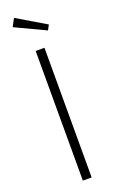

<svg xmlns="http://www.w3.org/2000/svg" viewBox="-168 -914 567 952"><g transform="rotate(-20 115.0 -437.5)"><path d="M46.9 -875 198.2 -785.2 184.1 -758.8 24.9 -834ZM138.2 -684.1V0H91.8V-684.1Z"/></g></svg>

Font: Fira Sans Compressed ExtraLight
Style: Regular
Weight: 250
Width: 1
Designer: Carrois Corporate & Edenspiekermann AG
Foundry: Carrois Corporate GbR & Edenspiekermann AG
Version: Version 4.203;PS 004.203;hotconv 1.0.88;makeotf.lib2.5.64775